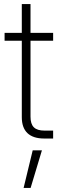

<svg xmlns="http://www.w3.org/2000/svg" viewBox="-20 -676 297 937"><path d="M86.4 -656.2V-515.6H2.4V-477.1H86.4V-104C86.4 -35.6 123.5 0 195.3 0H239.3V-38.6H197.8C149.4 -38.6 128.9 -59.1 128.9 -106.9V-477.1H239.3V-515.6H128.9V-656.2ZM95.2 241.2H129.4L184.6 57.6H139.6Z"/></svg>

Font: Raveo Display Display ExLight
Style: Regular
Weight: 200
Designer: Jakub Foglar, Rasmus Andersson (Inter)
Foundry: Jakubfoglar.com
Version: Version 1.100;Glyphs 3.2.3 (3260)